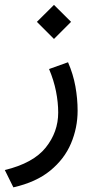

<svg xmlns="http://www.w3.org/2000/svg" viewBox="-25 -517 392 801"><path d="M128.9 -425.8 200.2 -496.6 271.5 -425.8 200.2 -354.5ZM258.8 -257.3Q280.3 -208 289.6 -156.5Q298.8 -105 298.8 -55.2Q298.8 16.1 271.2 81.3Q243.7 146.5 184.6 194.8Q125.5 243.2 30.8 264.6L-4.9 192.4Q113.8 163.6 165.8 98.6Q217.8 33.7 217.8 -47.4Q217.8 -89.8 208.7 -135.7Q199.7 -181.6 179.7 -229Z"/></svg>

Font: Vazir FD-WOL
Style: Regular-FD-WOL
Weight: 400
Designer: Saber Rastikerdar
Foundry: Saber Rastikerdar
Version: Version 30.1.0